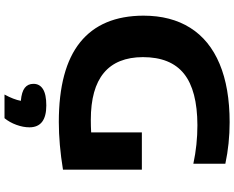

<svg xmlns="http://www.w3.org/2000/svg" viewBox="-114 -676 1039 852"><g transform="rotate(90 406.0 -250.5)"><path d="M733.5 -360V-10Q620 8.5 522 8.5Q285.5 8.5 168 -86.2Q50.5 -181 50 -367Q50 -489 104 -574.8Q158 -660.5 264 -705Q370 -749.5 523 -749.5Q618 -749.5 707 -730.5V-588.5Q623.5 -606.5 536 -606.5Q381.5 -606 307.8 -547Q234 -488 234 -364.5Q235 -133.5 512 -133.5Q540.5 -133.5 568 -135V-360ZM545.5 139Q545.5 166.5 534.5 196.8Q523.5 227 505 249.5H400Q422 209 428 177Q388 173.5 370.2 159.5Q352.5 145.5 352.5 121Q352.5 93.5 376 78.8Q399.5 64 448.5 64Q545.5 64 545.5 139Z"/></g></svg>

Font: Encode Sans Expanded
Style: Bold
Weight: 700
Width: 7
Designer: Multiple Designers
Foundry: Impallari Type
Version: Version 2.000